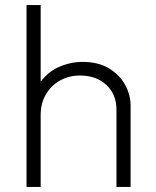

<svg xmlns="http://www.w3.org/2000/svg" viewBox="-20 -740 617 760"><path d="M85 0V-720H141V-392L130 -401Q163 -452 210.2 -473.5Q257.5 -495 306 -495Q369.5 -495 412 -469Q454.5 -443 475.8 -403.2Q497 -363.5 497 -323V0H441V-306Q441 -366 401.5 -403.5Q362 -441 296 -441Q253 -441 217.8 -421.5Q182.5 -402 161.8 -366.8Q141 -331.5 141 -285V0Z"/></svg>

Font: Geologica Thin Roman Thin
Style: Regular
Weight: 250
Version: Version 1.010;gftools[0.9.28]